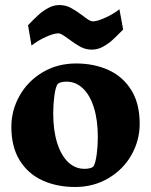

<svg xmlns="http://www.w3.org/2000/svg" viewBox="-20 -727 597 759"><path d="M280.8 -476.1Q351.6 -476.1 408.4 -450.4Q465.3 -424.8 498.8 -371.3Q532.2 -317.9 532.2 -237.8Q532.2 -172.4 499.8 -114.7Q467.3 -57.1 408.7 -22.5Q350.1 12.2 276.4 12.2Q205.6 12.2 148.7 -13.4Q91.8 -39.1 58.3 -92.3Q24.9 -145.5 24.9 -225.6Q24.9 -291 57.4 -348.6Q89.8 -406.2 148.4 -441.2Q207 -476.1 280.8 -476.1ZM350.6 -71.3Q357.9 -84 362.3 -116.9Q366.7 -149.9 366.7 -185.5Q366.7 -252 351.3 -301.3Q335.9 -350.6 307.9 -377.4Q279.8 -404.3 242.7 -404.3Q229 -404.3 219.2 -401.1Q209.5 -397.9 206.5 -392.6Q199.2 -380.4 194.8 -347.4Q190.4 -314.5 190.4 -278.3Q190.4 -211.9 205.8 -162.6Q221.2 -113.3 249 -86.4Q276.9 -59.6 314 -59.6Q328.1 -59.6 337.9 -62.7Q347.7 -65.9 350.6 -71.3ZM90.8 -627.4Q114.7 -652.3 132.6 -668.5Q150.4 -684.6 171.4 -695.8Q192.4 -707 214.4 -707Q238.8 -707 259.3 -696.3Q279.8 -685.5 306.6 -665.5Q321.3 -653.8 330.6 -648.2Q339.8 -642.6 347.7 -642.6Q364.3 -642.6 396.2 -657Q428.2 -671.4 452.1 -690.4L466.8 -610.4Q441.4 -584 424.3 -568.6Q407.2 -553.2 386.5 -542Q365.7 -530.8 343.3 -530.8Q318.8 -530.8 298.3 -541.7Q277.8 -552.7 252 -572.3Q235.4 -584.5 226.3 -589.8Q217.3 -595.2 210 -595.2Q192.9 -595.2 161.4 -581.1Q129.9 -566.9 104.5 -546.9Z"/></svg>

Font: Vesper Libre Heavy
Style: Regular
Weight: 900
Designer: Robert Keller & Kimya Gandhi
Foundry: Mota Italic
Version: Version 1.058